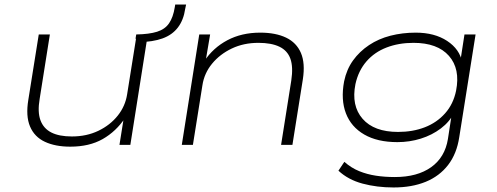

<svg xmlns="http://www.w3.org/2000/svg" viewBox="-20 -639 2192 847"><path d="M290 8Q224 8 178 -13.5Q132 -35 112.5 -81Q93 -127 105 -199L151 -487H200L155 -203Q145 -145 158.5 -108.5Q172 -72 206.5 -54.5Q241 -37 297 -37Q362 -37 414 -62Q466 -87 499.5 -129Q533 -171 541 -224L583 -487H632L555 0H507L526 -119H532Q492 -59 433 -25.5Q374 8 290 8ZM592 -453 578 -469 581 -487Q638 -488 673 -499Q708 -510 726 -536.5Q744 -563 751 -607L753 -619H801L797 -600Q790 -551 765 -518Q740 -485 697 -469.5Q654 -454 592 -453Z M782 0 859 -487H907L887 -369H881Q920 -428 983 -461.5Q1046 -495 1128 -495Q1196 -495 1242 -473Q1288 -451 1307.5 -405.5Q1327 -360 1316 -289L1270 0H1220L1265 -284Q1274 -344 1261 -380Q1248 -416 1212.5 -433Q1177 -450 1120 -450Q1055 -450 1002.5 -425Q950 -400 915.5 -358Q881 -316 873 -263L831 0Z M1716 188Q1643 188 1579.5 171Q1516 154 1473 114L1499 75Q1530 102 1564.5 116Q1599 130 1638 136Q1677 142 1722 142Q1821 142 1882 98.5Q1943 55 1956 -26L1974 -143H1984Q1964 -102 1925 -72.5Q1886 -43 1836.5 -27.5Q1787 -12 1733 -12Q1645 -12 1587 -45.5Q1529 -79 1506 -139Q1483 -199 1498 -280Q1509 -333 1537.5 -372.5Q1566 -412 1608 -440Q1650 -468 1702.5 -481.5Q1755 -495 1814 -495Q1897 -495 1952.5 -458.5Q2008 -422 2019 -364H2010L2029 -487H2078L2006 -34Q1995 39 1957 88.5Q1919 138 1858 163Q1797 188 1716 188ZM1736 -57Q1801 -57 1854 -77.5Q1907 -98 1943.5 -139Q1980 -180 1992 -239Q2011 -335 1960.5 -392.5Q1910 -450 1804 -450Q1739 -450 1685.5 -429.5Q1632 -409 1596.5 -368Q1561 -327 1548 -268Q1529 -173 1579.5 -115Q1630 -57 1736 -57Z"/></svg>

Font: Nunito Sans 10pt Expanded ExtraLight
Style: Italic
Weight: 250
Width: 7
Italic angle: -9°
Designer: Vernon Adams
Foundry: Vernon Adams
Version: Version 3.101;gftools[0.9.27]